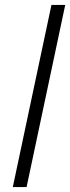

<svg xmlns="http://www.w3.org/2000/svg" viewBox="-20 -760 285 780"><path d="M32 0 189 -740H245L88 0Z"/></svg>

Font: Be Vietnam Pro ExtraLight
Style: Italic
Weight: 200
Italic angle: -12°
Designer: Lam Bao, Tony Le, Vietanh Nguyen
Foundry: Yellow Type Foundry
Version: Version 1.002; ttfautohint (v1.8.3)